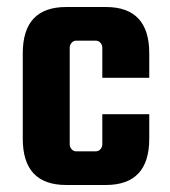

<svg xmlns="http://www.w3.org/2000/svg" viewBox="-20 -518 486 548"><path d="M406 -296H272V-382Q272 -390 266.5 -396Q261 -402 253 -402H198Q190 -402 184.5 -396Q179 -390 179 -382V-106Q179 -98 184.5 -92Q190 -86 198 -86H253Q261 -86 266.5 -92Q272 -98 272 -106V-192H406V-122Q406 10 282 10H169Q45 10 45 -122V-366Q45 -498 169 -498H282Q406 -498 406 -366Z"/></svg>

Font: Squada One
Style: Regular
Weight: 400
Version: Version 1.001